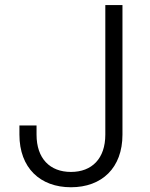

<svg xmlns="http://www.w3.org/2000/svg" viewBox="-20 -748 607 777"><path d="M267.1 9.8C392.1 9.8 475.6 -68.4 475.6 -203.1V-727.5H406.2V-203.1C406.2 -106.4 352.1 -52.2 267.1 -52.2C182.1 -52.2 127.9 -106.4 127.9 -203.1V-240.2H58.6V-203.1C58.6 -68.4 142.6 9.8 267.1 9.8Z"/></svg>

Font: Raveo Light
Style: Regular
Weight: 300
Designer: Jakub Foglar, Rasmus Andersson (Inter)
Foundry: Jakubfoglar.com
Version: Version 1.100;Glyphs 3.2.3 (3260)